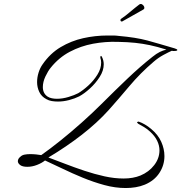

<svg xmlns="http://www.w3.org/2000/svg" viewBox="-20 -842 914 968"><path d="M710 89Q688 98 663.5 102Q639 106 614 106Q561 106 506 91Q451 76 397.5 54Q344 32 295.5 8.5Q247 -15 207 -33Q191 -20 166.5 -10.5Q142 -1 118 -1Q93 -1 81.5 -10Q70 -19 70 -29Q70 -42 83 -52Q91 -60 104 -62.5Q117 -65 132 -65Q147 -65 162 -63.5Q177 -62 188 -60Q232 -91 284.5 -133Q337 -175 392 -224Q447 -273 497 -323Q559 -385 622.5 -445.5Q686 -506 748 -555Q769 -572 785.5 -580Q802 -588 819 -592Q771 -607 735 -614.5Q699 -622 662 -626Q625 -630 573 -631Q511 -633 449 -621.5Q387 -610 332 -581Q277 -552 236 -501Q222 -484 209 -456.5Q196 -429 196 -403Q196 -371 220 -355Q229 -349 241.5 -346.5Q254 -344 267 -344Q295 -344 325 -353Q355 -362 374 -372Q398 -386 425 -410.5Q452 -435 471 -465.5Q490 -496 490 -526Q490 -539 486 -550V-554Q486 -559 488.5 -560Q491 -561 494 -555Q503 -537 503 -518Q503 -486 482.5 -454Q462 -422 433.5 -396Q405 -370 379 -356Q357 -345 328.5 -337.5Q300 -330 272 -330Q256 -330 241 -332.5Q226 -335 214 -342Q189 -355 178 -378.5Q167 -402 167 -428Q167 -452 174.5 -476Q182 -500 195 -518Q233 -573 286 -604.5Q339 -636 399.5 -649.5Q460 -663 522 -663Q536 -663 550 -663Q564 -663 578 -661Q623 -657 657.5 -651.5Q692 -646 722.5 -638Q753 -630 786 -620Q819 -610 861 -598Q874 -594 874 -590Q874 -585 859 -585Q856 -585 852.5 -585Q849 -585 846 -586Q830 -579 804 -565Q778 -551 755 -531Q688 -474 632.5 -408Q577 -342 527 -286Q469 -222 392.5 -162.5Q316 -103 224 -48Q262 -34 308.5 -16Q355 2 406 19Q457 36 507 47Q557 58 603 58Q651 58 688 43Q731 25 757.5 -9.5Q784 -44 784 -84Q784 -108 772.5 -132Q761 -156 737 -178Q722 -192 706 -201.5Q690 -211 677 -218Q671 -223 671 -224Q671 -227 674.5 -228Q678 -229 679 -229Q711 -218 742 -192Q777 -163 793 -127Q809 -91 809 -55Q809 -9 783.5 30Q758 69 710 89ZM595.7 -733.6H594Q587.2 -733.6 587.2 -741.3Q587.2 -744.7 590.6 -747.2Q610.1 -760 635.6 -781.7Q661.1 -803.3 682.4 -819.5Q686.6 -822 689.2 -822Q696 -822 701.9 -815.7Q707.9 -809.3 707.9 -802.5Q707.9 -796.5 702.8 -794Z"/></svg>

Font: MonteCarlo
Style: Regular
Weight: 400
Designer: Robert E. Leuschke
Foundry: Robert E. Leuschke
Version: Version 1.010; ttfautohint (v1.8.3)